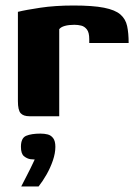

<svg xmlns="http://www.w3.org/2000/svg" viewBox="-20 -422 503 697"><path d="M195 0H87Q65 0 55 -11Q45 -22 45 -55V-379Q73 -386 126.5 -394Q180 -402 247 -402Q317 -402 357.5 -394Q398 -386 417 -369.5Q436 -353 441.5 -327.5Q447 -302 447 -266H304V-280Q304 -304 295.5 -315Q287 -326 275 -329Q263 -332 250 -332Q230 -332 215.5 -328Q201 -324 195 -316ZM57 255Q68 234 75.5 219Q83 204 90.5 189.5Q98 175 106 157Q103 157 99 156.5Q95 156 91 156Q78 154 67 145Q56 136 56 111Q56 79 75 71Q94 63 127 63Q141 63 153 66Q165 69 173 79.5Q181 90 181 111Q181 134 172 160.5Q163 187 149 211.5Q135 236 120 255Z"/></svg>

Font: r_Genos
Style: Bold
Weight: 700
Designer: Robert E. Leuschke
Foundry: Robert E. Leuschke
Version: Version 2.000;June 29, 2024;FontCreator 14.0.0.2814 32-bit